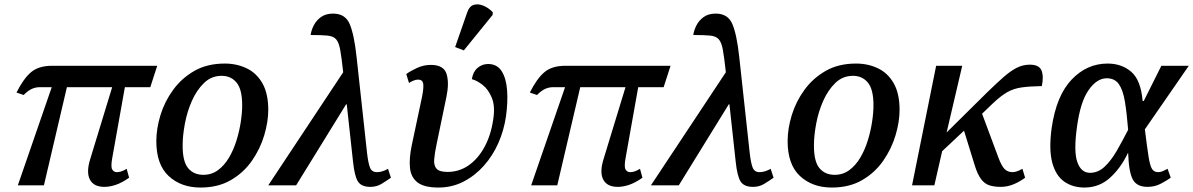

<svg xmlns="http://www.w3.org/2000/svg" viewBox="-20 -831 5351 861"><path d="M60 0 212 -440H158Q140 -440 123 -432.5Q106 -425 86 -405L54 -416Q85 -478 119 -507Q153 -536 213 -536H685L654 -440H540L484 -126Q476 -84 483 -71.5Q490 -59 504 -59Q513 -59 523 -62Q533 -65 548 -74L559 -34Q526 -11 499 -2Q472 7 448 7Q400 7 383 -26Q366 -59 385 -119L483 -440H280L177 0Z M879 10Q792 10 736.5 -41.5Q681 -93 681 -198Q681 -254 699.5 -314.5Q718 -375 756 -427.5Q794 -480 851.5 -513Q909 -546 988 -546Q1041 -546 1085.5 -525Q1130 -504 1156.5 -458Q1183 -412 1183 -338Q1183 -285 1165 -224.5Q1147 -164 1110 -110.5Q1073 -57 1015.5 -23.5Q958 10 879 10ZM892 -47Q929 -47 957.5 -68Q986 -89 1006.5 -123.5Q1027 -158 1040 -199.5Q1053 -241 1059.5 -283Q1066 -325 1066 -359Q1066 -430 1041 -460.5Q1016 -491 974 -491Q928 -491 895 -459Q862 -427 840.5 -378.5Q819 -330 809 -276Q799 -222 799 -178Q799 -106 824 -76.5Q849 -47 892 -47Z M1183 0 1519 -507Q1512 -571 1506 -605.5Q1500 -640 1487.5 -654.5Q1475 -669 1448 -671.5Q1421 -674 1373 -674Q1376 -696 1387.5 -718Q1399 -740 1420 -755Q1441 -770 1474 -770Q1528 -770 1548 -723.5Q1568 -677 1579 -576L1626 -145Q1631 -101 1639 -80Q1647 -59 1670 -59Q1694 -59 1720 -74L1733 -34Q1713 -20 1691 -6.5Q1669 7 1641 7Q1601 7 1585.5 -16.5Q1570 -40 1563 -107L1535 -363H1532L1308 0Z M1946 10Q1883 10 1853 -12.5Q1823 -35 1818.5 -78Q1814 -121 1827 -182L1873 -399Q1881 -441 1877.5 -457.5Q1874 -474 1855 -474Q1846 -474 1835.5 -470Q1825 -466 1814 -459L1802 -499Q1821 -513 1850.5 -526.5Q1880 -540 1912 -540Q1970 -540 1982.5 -499.5Q1995 -459 1982 -397L1938 -185Q1929 -143 1927 -115.5Q1925 -88 1938 -74Q1951 -60 1987 -60Q2039 -60 2081.5 -89.5Q2124 -119 2153 -172.5Q2182 -226 2192 -297Q2201 -355 2185.5 -392.5Q2170 -430 2144.5 -450Q2119 -470 2096 -476Q2101 -509 2121.5 -526.5Q2142 -544 2169 -544Q2209 -544 2229.5 -512Q2250 -480 2254 -426.5Q2258 -373 2249 -309Q2240 -247 2215 -190Q2190 -133 2150 -88Q2110 -43 2058.5 -16.5Q2007 10 1946 10ZM2060 -605 2021 -620 2075 -775Q2085 -804 2105.5 -809.5Q2126 -815 2149 -805Q2172 -795 2190 -776L2189 -764Z M2362 0 2514 -440H2460Q2442 -440 2425 -432.5Q2408 -425 2388 -405L2356 -416Q2387 -478 2421 -507Q2455 -536 2515 -536H2987L2956 -440H2842L2786 -126Q2778 -84 2785 -71.5Q2792 -59 2806 -59Q2815 -59 2825 -62Q2835 -65 2850 -74L2861 -34Q2828 -11 2801 -2Q2774 7 2750 7Q2702 7 2685 -26Q2668 -59 2687 -119L2785 -440H2582L2479 0Z M2899 0 3235 -507Q3228 -571 3222 -605.5Q3216 -640 3203.5 -654.5Q3191 -669 3164 -671.5Q3137 -674 3089 -674Q3092 -696 3103.5 -718Q3115 -740 3136 -755Q3157 -770 3190 -770Q3244 -770 3264 -723.5Q3284 -677 3295 -576L3342 -145Q3347 -101 3355 -80Q3363 -59 3386 -59Q3410 -59 3436 -74L3449 -34Q3429 -20 3407 -6.5Q3385 7 3357 7Q3317 7 3301.5 -16.5Q3286 -40 3279 -107L3251 -363H3248L3024 0Z M3710 10Q3623 10 3567.5 -41.5Q3512 -93 3512 -198Q3512 -254 3530.5 -314.5Q3549 -375 3587 -427.5Q3625 -480 3682.5 -513Q3740 -546 3819 -546Q3872 -546 3916.5 -525Q3961 -504 3987.5 -458Q4014 -412 4014 -338Q4014 -285 3996 -224.5Q3978 -164 3941 -110.5Q3904 -57 3846.5 -23.5Q3789 10 3710 10ZM3723 -47Q3760 -47 3788.5 -68Q3817 -89 3837.5 -123.5Q3858 -158 3871 -199.5Q3884 -241 3890.5 -283Q3897 -325 3897 -359Q3897 -430 3872 -460.5Q3847 -491 3805 -491Q3759 -491 3726 -459Q3693 -427 3671.5 -378.5Q3650 -330 3640 -276Q3630 -222 3630 -178Q3630 -106 3655 -76.5Q3680 -47 3723 -47Z M4070 0 4178 -536H4295L4225 -237L4406 -416Q4449 -458 4480.5 -485.5Q4512 -513 4539.5 -527Q4567 -541 4598 -541Q4640 -541 4650.5 -515Q4661 -489 4652 -445Q4597 -444 4561.5 -439Q4526 -434 4497.5 -418Q4469 -402 4433 -368L4384 -321L4457 -125Q4471 -87 4485 -73Q4499 -59 4521 -59Q4538 -59 4565 -74L4577 -34Q4553 -16 4525 -4.5Q4497 7 4468 7Q4438 7 4416.5 0Q4395 -7 4379 -28.5Q4363 -50 4350 -93L4303 -245L4205 -153L4170 0Z M4843 10Q4790 10 4752 -17Q4714 -44 4698.5 -102.5Q4683 -161 4696 -257Q4717 -402 4785.5 -474Q4854 -546 4947 -546Q5010 -546 5053 -509Q5096 -472 5104 -378H5109L5188 -536H5311L5114 -251Q5124 -170 5130.5 -129Q5137 -88 5146 -73.5Q5155 -59 5174 -59Q5184 -59 5194.5 -63.5Q5205 -68 5216 -74L5230 -34Q5213 -22 5186 -7.5Q5159 7 5126 7Q5078 7 5060 -26Q5042 -59 5039 -145H5038Q5007 -79 4958.5 -34.5Q4910 10 4843 10ZM4868 -56Q4904 -56 4933 -83Q4962 -110 4987.5 -154Q5013 -198 5039 -249Q5033 -324 5024.5 -375.5Q5016 -427 4997.5 -453.5Q4979 -480 4943 -480Q4899 -480 4862 -427.5Q4825 -375 4810 -265Q4794 -153 4811 -104.5Q4828 -56 4868 -56Z"/></svg>

Font: Noto Serif Medium
Style: Italic
Weight: 500
Italic angle: -12°
Designer: Monotype Design Team
Foundry: Monotype Imaging Inc.
Version: Version 2.014; ttfautohint (v1.8.4.7-5d5b)